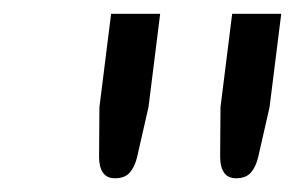

<svg xmlns="http://www.w3.org/2000/svg" viewBox="-20 -695 441 281"><path d="M125 -434.1ZM214.4 -674.8 197.3 -538.1 180.7 -465.3Q177.2 -450.7 169.9 -442.4Q162.6 -434.1 148.4 -434.1Q136.2 -434.1 130.6 -442.4Q125 -450.7 125 -465.3L125.5 -538.1L142.6 -674.8ZM391.6 -674.8 374.5 -538.1 357.9 -465.3Q354.5 -450.7 347.2 -442.4Q339.8 -434.1 325.7 -434.1Q313.5 -434.1 307.9 -442.4Q302.2 -450.7 302.2 -465.3L302.7 -538.1L319.8 -674.8Z"/></svg>

Font: Carlito
Style: Italic
Weight: 400
Italic angle: -7°
Designer: Lukasz Dziedzic
Foundry: tyPoland Lukasz Dziedzic
Version: Version 1.104